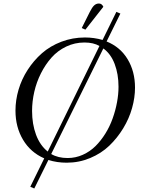

<svg xmlns="http://www.w3.org/2000/svg" viewBox="-20 -926 815 1102"><path d="M68.8 -291Q68.8 -351.1 86.4 -411.1Q104 -471.2 138.7 -524.9Q173.3 -578.6 220.7 -620.4Q268.1 -662.1 332.3 -686.5Q396.5 -710.9 467.8 -710.9Q519.5 -710.9 568.8 -696.8L647.9 -857.9L670.9 -848.1L591.8 -688Q670.4 -656.2 712.6 -585.9Q754.9 -515.6 754.9 -422.9Q754.9 -365.7 738 -305.7Q721.2 -245.6 687.3 -189.7Q653.3 -133.8 607.2 -89.6Q561 -45.4 497.3 -18.8Q433.6 7.8 362.8 7.8Q307.1 7.8 257.8 -7.8L176.8 155.8L153.8 146L233.9 -17.1Q155.3 -51.3 112.1 -124Q68.8 -196.8 68.8 -291ZM164.1 -289.1Q164.1 -213.9 186.8 -152.8Q209.5 -91.8 253.9 -56.2L550.8 -662.1Q516.1 -682.1 464.8 -682.1Q409.2 -682.1 360.1 -658.7Q311 -635.3 275.9 -595.7Q240.7 -556.2 215.1 -505.4Q189.5 -454.6 176.8 -399.2Q164.1 -343.8 164.1 -289.1ZM273.9 -42Q313 -19 368.2 -19Q414.1 -19 455.3 -37.6Q496.6 -56.2 528.1 -87.4Q559.6 -118.7 585 -159.7Q610.4 -200.7 626.7 -246.6Q643.1 -292.5 651.6 -338.9Q660.2 -385.3 660.2 -428.2Q660.2 -500.5 638.2 -558.6Q616.2 -616.7 573.2 -647.9ZM449.2 -765.1 495.1 -856.9Q508.8 -884.3 520.5 -895Q532.2 -905.8 547.9 -905.8Q564.5 -905.8 573.2 -887.2L470.2 -755.9Z"/></svg>

Font: Dihjauti
Style: Bold Italic
Weight: 700
Italic angle: -9°
Designer: T. Christopher White
Version: Version 3.0.0